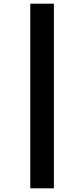

<svg xmlns="http://www.w3.org/2000/svg" viewBox="-20 -789 456 1040"><path d="M144 -769V231H272V-769Z"/></svg>

Font: Noto Sans Lao UI ExtCond ExtBd
Style: Regular
Weight: 800
Width: 2
Designer: Monotype Design Team
Foundry: Monotype Imaging Inc.
Version: Version 2.000